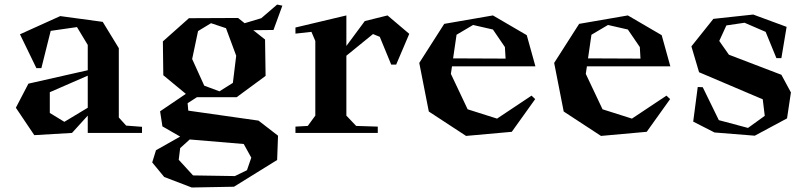

<svg xmlns="http://www.w3.org/2000/svg" viewBox="-20 -585 3549 845"><path d="M366.2 0V-76.2L296.9 0L130.9 9.8L49.8 -110.8L105 -216.8L366.2 -275.9V-387.2L318.8 -465.8L203.1 -449.2L162.1 -285.2H140.1L67.9 -434.1L245.1 -514.2L432.1 -488.8L502.9 -373V-67.9L535.2 -32.2L605 -26.9V0ZM199.2 -87.9 263.2 -48.8 366.2 -110.8V-252L199.2 -179.2Z M908.7 -482.9 851.6 -448.2 825.7 -325.2 878.9 -208 945.8 -183.1 1004.9 -220.2 1019.5 -339.8 974.6 -460.9ZM649.9 129.9 666.5 76.2 772.9 16.1 694.8 -28.8 684.6 -95.2 797.9 -171.9 698.7 -253.9 696.8 -402.8 811.5 -504.9 1027.8 -505.9 1056.6 -482.9 1129.9 -504.9 1199.7 -564.9 1222.7 -560.1 1183.6 -453.1 1094.7 -452.1 1146.5 -411.1 1148.9 -251 1021.5 -157.2H846.7L805.7 -130.9L808.6 -98.1L1117.7 -54.2L1203.6 12.2L1199.7 119.1L1009.8 236.8L823.7 240.2L702.6 193.8ZM766.6 118.2 829.6 187 1013.7 189.9 1066.9 164.1 1085.9 108.9 1052.7 48.8 814.9 28.8 772.9 66.9Z M1280.3 -27.8 1334.5 -30.8 1367.7 -76.2V-404.8L1350.6 -444.8L1280.3 -437V-463.9L1504.4 -517.1V-382.8L1585.4 -492.2L1685.5 -517.1L1781.2 -436L1723.6 -300.8H1701.7L1651.4 -422.9L1621.6 -435.1L1504.4 -339.8V-76.2L1547.4 -30.8L1642.6 -27.8V0H1280.3Z M1825.2 -308.1 1935.1 -480 2149.4 -517.1 2298.3 -430.2 2336.4 -293H1969.2L1964.4 -259.8L2038.1 -104L2167.5 -63L2319.3 -164.1L2335.4 -148.9L2232.4 -4.9L2031.2 13.2L1867.2 -94.2ZM1974.1 -328.1 2205.1 -327.1 2202.1 -377.9 2149.4 -455.1 2062 -475.1 1989.3 -432.1Z M2418.9 -308.1 2528.8 -480 2743.2 -517.1 2892.1 -430.2 2930.2 -293H2563L2558.1 -259.8L2631.8 -104L2761.2 -63L2913.1 -164.1L2929.2 -148.9L2826.2 -4.9L2625 13.2L2460.9 -94.2ZM2567.9 -328.1 2798.8 -327.1 2795.9 -377.9 2743.2 -455.1 2655.8 -475.1 2583 -432.1Z M3441.9 -466.8 3418.9 -329.1H3397L3349.6 -444.8L3256.8 -484.9L3176.8 -473.1L3145.5 -404.8L3188 -344.2L3418.9 -255.9L3460.9 -178.2L3443.8 -64L3301.8 12.2L3124.5 -2L3030.8 -49.8L3050.8 -202.1L3072.8 -201.2L3143.6 -56.2L3272 -22L3345.7 -75.2L3336.9 -147.9L3056.6 -267.1L3022.9 -380.9L3119.6 -502L3294.9 -521Z"/></svg>

Font: Ortica Angular Bold
Style: Regular
Weight: 700
Designer: Benedetta Bovani
Foundry: Collletttivo
Version: Version 2.000;Glyphs 3.1.2 (3151)